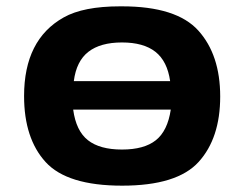

<svg xmlns="http://www.w3.org/2000/svg" viewBox="-20 -569 776 606"><path d="M56 -266Q56 -444 181 -514Q243 -549 359 -549Q362 -549 365 -549Q537 -549 606 -472.5Q675 -396 675 -264.5Q675 -133 607 -58Q539 17 365.5 17Q192 17 124 -57.5Q56 -132 56 -266ZM211 -223Q220 -156 257.5 -126.5Q295 -97 365 -97Q435 -97 472 -126.5Q509 -156 519 -223ZM213 -313H517Q508 -376 470.5 -405.5Q433 -435 365 -435Q297 -435 259 -405.5Q221 -376 213 -313Z"/></svg>

Font: Fix15 Mono
Style: Bold
Weight: 700
Designer: Carrois Corporate & Edenspiekermann AG
Foundry: Carrois Corporate GbR & Edenspiekermann AG
Version: Version 3.206